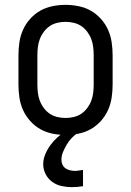

<svg xmlns="http://www.w3.org/2000/svg" viewBox="-20 -548 540 791"><path d="M250 8Q223 8 196 2.5Q169 -3 146 -16Q123 -29 104.5 -49.5Q86 -70 75 -94.5Q64 -119 60 -146Q56 -173 56 -200V-320Q56 -347 60 -374Q64 -401 75 -425.5Q86 -450 104.5 -470.5Q123 -491 146 -504Q169 -517 196 -522.5Q223 -528 250 -528Q277 -528 304 -522.5Q331 -517 354 -504Q377 -491 395.5 -470.5Q414 -450 425 -425.5Q436 -401 440 -374Q444 -347 444 -320V-200Q444 -173 440 -146Q436 -119 425 -94.5Q414 -70 395.5 -49.5Q377 -29 354 -16Q331 -3 304 2.5Q277 8 250 8ZM250 -62Q267 -62 284 -66Q301 -70 315 -79.5Q329 -89 339.5 -103Q350 -117 356 -133Q362 -149 364 -166Q366 -183 366 -200V-320Q366 -337 364 -354Q362 -371 356 -387Q350 -403 339.5 -417Q329 -431 315 -440.5Q301 -450 284 -454Q267 -458 250 -458Q233 -458 216 -454Q199 -450 185 -440.5Q171 -431 160.5 -417Q150 -403 144 -387Q138 -371 136 -354Q134 -337 134 -320V-200Q134 -183 136 -166Q138 -149 144 -133Q150 -117 160.5 -103Q171 -89 185 -79.5Q199 -70 216 -66Q233 -62 250 -62ZM276 223Q255 223 234 218.5Q213 214 195.5 201.5Q178 189 168 169.5Q158 150 158 129Q158 108 166.5 87.5Q175 67 188 49.5Q201 32 217 17.5Q233 3 252 -8H300V0Q286 9 274.5 21.5Q263 34 254.5 48.5Q246 63 239.5 78.5Q233 94 233 111Q233 121 237.5 130.5Q242 140 250 145.5Q258 151 268.5 153.5Q279 156 289 156Q297 156 305.5 154.5Q314 153 322 152V219Q311 221 299.5 222Q288 223 276 223Z"/></svg>

Font: Iosevka Term SS14
Style: Regular
Weight: 400
Monospace: yes
Designer: Belleve Invis
Foundry: Belleve Invis
Version: Version 24.1.1; ttfautohint (v1.8.4)